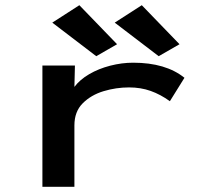

<svg xmlns="http://www.w3.org/2000/svg" viewBox="-20 -717 790 738"><path d="M143 1V-465H268L266 -383Q287 -411 323 -432Q359 -453 403.5 -464.5Q448 -476 492 -476Q617 -476 689 -418L633 -328Q597 -354 559 -367.5Q521 -381 476 -381Q426 -381 378 -366.5Q330 -352 298 -320Q266 -288 266 -235V1ZM350 -501 181 -630 285 -697 430 -547ZM590 -501 421 -630 525 -697 670 -547Z"/></svg>

Font: Inconsolata ExtraExpanded
Style: Bold
Weight: 700
Width: 8
Monospace: yes
Designer: Raph Levien, Cyreal, Brenton Simpson
Foundry: Raph Levien, Cyreal, Google
Version: Version 3.100; ttfautohint (v1.8.4.7-5d5b)